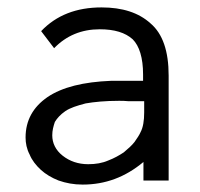

<svg xmlns="http://www.w3.org/2000/svg" viewBox="-20 -487 540 518"><path d="M91 -403 126 -357C159 -391 200 -408 249 -408C289 -408 318 -399 338 -381C356 -363 366 -331 366 -286V-269H280C205 -266 148 -252 108 -225C69 -198 49 -162 49 -116C49 -101 52 -85 60 -70C66 -55 77 -41 90 -29C103 -17 120 -7 138 0C158 7 179 11 203 11C264 11 318 -9 367 -50V0H435V-283C435 -349 419 -396 386 -424C354 -453 310 -467 254 -467C186 -467 132 -446 91 -403ZM369 -214V-184C369 -161 366 -143 359 -130C356 -123 350 -114 343 -104C336 -95 326 -86 314 -76C302 -68 288 -60 272 -54C256 -47 238 -44 218 -44C191 -44 168 -52 149 -67C130 -82 121 -101 121 -122C121 -135 124 -146 128 -158C134 -168 143 -178 156 -187C169 -196 188 -202 211 -208C234 -212 264 -215 301 -215C309 -215 317 -215 326 -214H352Z"/></svg>

Font: Inconsolatazi4
Style: Regular
Weight: 400
Designer: Raph Levien, Kirill Tkachev
Foundry: Cyreal
Version: Version 1.013